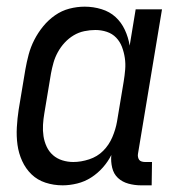

<svg xmlns="http://www.w3.org/2000/svg" viewBox="-20 -548 540 576"><path d="M168 8Q141 8 116.5 0Q92 -8 74.5 -25Q57 -42 46.5 -65Q36 -88 32.5 -113.5Q29 -139 30.5 -166Q32 -193 36 -219L56 -339Q60 -362 66 -384.5Q72 -407 83 -428.5Q94 -450 109.5 -469Q125 -488 145 -502Q165 -516 188 -522Q211 -528 234 -528Q260 -528 284.5 -520.5Q309 -513 326.5 -497Q344 -481 354.5 -458.5Q365 -436 369 -411L387 -520H466L394 -87Q393 -82 394 -77Q395 -72 397.5 -68.5Q400 -65 405 -63.5Q410 -62 415 -62H436L435 8H403Q384 8 365.5 3Q347 -2 334 -14Q321 -26 316.5 -45Q312 -64 314 -83Q304 -63 288.5 -45.5Q273 -28 253.5 -15.5Q234 -3 211.5 2.5Q189 8 168 8ZM200 -62Q223 -62 247.5 -70Q272 -78 289.5 -95.5Q307 -113 317 -136.5Q327 -160 331 -183L351 -303Q354 -321 355.5 -339Q357 -357 354.5 -374Q352 -391 346 -407Q340 -423 328.5 -435Q317 -447 300.5 -452.5Q284 -458 266 -458Q250 -458 233 -454.5Q216 -451 201 -442Q186 -433 174 -420Q162 -407 153.5 -391.5Q145 -376 140.5 -360Q136 -344 133 -328L113 -208Q110 -191 109 -173.5Q108 -156 110.5 -139.5Q113 -123 120 -108Q127 -93 139 -82.5Q151 -72 167 -67Q183 -62 200 -62Z"/></svg>

Font: Iosevka
Style: Italic
Weight: 400
Italic angle: -9°
Monospace: yes
Designer: Belleve Invis
Foundry: Belleve Invis
Version: Version 32.5.0; ttfautohint (v1.8.4)